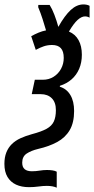

<svg xmlns="http://www.w3.org/2000/svg" viewBox="-76 -683 433 885"><path d="M185.5 182.1Q177.2 178.2 165.8 176Q154.3 173.8 140.1 173.8Q122.1 173.8 101.1 176.8Q80.1 179.7 57.6 179.7Q23.4 179.7 -2 168Q-27.3 156.2 -41.5 132.6Q-55.7 108.9 -55.7 72.3Q-55.7 42.5 -46.9 20Q-38.1 -2.4 -21.7 -18.6Q-5.4 -34.7 18.3 -45.7Q42 -56.6 70.8 -64.5Q115.2 -76.2 138.9 -89.4Q162.6 -102.5 172.1 -123Q181.6 -143.6 181.6 -175.3Q181.6 -211.4 162.6 -230.2Q143.6 -249 111.8 -249H70.3L84.5 -315.4H121.6Q149.4 -315.4 171.1 -329.1Q192.9 -342.8 205.3 -365.7Q217.8 -388.7 217.8 -416Q217.8 -446.8 204.3 -461.2Q190.9 -475.6 164.1 -475.6Q143.6 -475.6 126.2 -469.7Q108.9 -463.9 88.9 -453.1L67.9 -516.1Q84.5 -525.4 101.6 -532.5Q118.7 -539.6 136.2 -543Q128.9 -568.4 120.1 -595.7Q111.3 -623 100.1 -649.9L100.6 -660.2H152.8Q164.1 -642.6 174.8 -614.7Q185.5 -586.9 192.9 -559.1Q222.2 -611.3 250 -637Q277.8 -662.6 308.6 -662.6Q316.4 -662.6 323.5 -661.1Q330.6 -659.7 336.9 -656.2V-601.6Q332 -604.5 326.7 -606Q321.3 -607.4 315.9 -607.4Q299.8 -607.4 281.7 -591.1Q263.7 -574.7 241.7 -537.6Q271 -525.4 286.1 -498Q301.3 -470.7 301.3 -430.7Q301.3 -395 289.1 -366.2Q276.9 -337.4 254.2 -317.4Q231.4 -297.4 200.2 -287.6L199.7 -283.2Q231 -273.9 248.3 -245.1Q265.6 -216.3 265.6 -171.4Q265.6 -117.7 245.4 -83.3Q225.1 -48.8 188 -28.6Q150.9 -8.3 100.1 3.4Q67.4 11.2 46.9 24.9Q26.4 38.6 26.4 66.9Q26.4 87.4 37.8 96.9Q49.3 106.4 70.8 106.4Q89.4 106.4 106.4 103.5Q123.5 100.6 140.6 100.6Q153.3 100.6 165.5 102.3Q177.7 104 185.5 108.4Z"/></svg>

Font: Open Sans Condensed Medium
Style: Italic
Weight: 500
Width: 3
Italic angle: -12°
Designer: Monotype Design Team
Foundry: Monotype Imaging Inc.
Version: Version 3.000